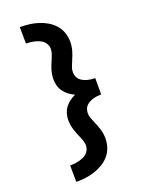

<svg xmlns="http://www.w3.org/2000/svg" viewBox="-179 -914 858 1149"><g transform="rotate(-20 250.0 -340.0)"><path d="M100 153 99 48Q114 48 128 46.5Q142 45 155.5 41.5Q169 38 182.5 32.5Q196 27 206.5 17.5Q217 8 223 -5Q229 -18 229 -32Q229 -48 224 -62.5Q219 -77 213 -91.5Q207 -106 201 -120Q195 -134 190.5 -149Q186 -164 183.5 -179.5Q181 -195 181 -210Q181 -231 187 -251.5Q193 -272 205.5 -289Q218 -306 235 -318.5Q252 -331 271 -340Q252 -349 235 -361.5Q218 -374 205.5 -391Q193 -408 187 -428.5Q181 -449 181 -470Q181 -485 183.5 -500.5Q186 -516 190.5 -531Q195 -546 201 -560Q207 -574 213 -588.5Q219 -603 224 -617.5Q229 -632 229 -648Q229 -662 223 -675Q217 -688 206.5 -697.5Q196 -707 182.5 -712.5Q169 -718 155.5 -721.5Q142 -725 128 -726.5Q114 -728 100 -728L99 -833Q129 -833 158.5 -829.5Q188 -826 216 -817Q244 -808 269.5 -793Q295 -778 314.5 -756Q334 -734 343.5 -705.5Q353 -677 353 -648Q353 -619 345 -591.5Q337 -564 325 -538V-537Q318 -521 311.5 -504.5Q305 -488 305 -470Q305 -457 309.5 -444.5Q314 -432 323 -423Q332 -414 344 -408Q356 -402 368.5 -398.5Q381 -395 393.5 -393.5Q406 -392 419 -392V-288Q406 -288 393.5 -286.5Q381 -285 368.5 -281.5Q356 -278 344 -272Q332 -266 323 -257Q314 -248 309.5 -235.5Q305 -223 305 -210Q305 -192 311.5 -175.5Q318 -159 325 -143V-142Q337 -116 345 -88.5Q353 -61 353 -32Q353 -3 343.5 25.5Q334 54 314.5 76Q295 98 269.5 113Q244 128 216 137Q188 146 158.5 149.5Q129 153 100 153Z"/></g></svg>

Font: Iosevka Curly Slab Extrabold
Style: Regular
Weight: 800
Monospace: yes
Designer: Belleve Invis
Foundry: Belleve Invis
Version: Version 22.1.2; ttfautohint (v1.8.4)